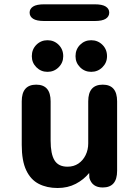

<svg xmlns="http://www.w3.org/2000/svg" viewBox="-20 -884 659 914"><path d="M152.5 -481Q221 -481 221 -401.5V-214.5Q221 -151 239.5 -120.8Q258 -90.5 301.5 -90.5Q331 -90.5 353 -105.2Q375 -120 387.5 -145.5Q400 -171 400 -201.5V-401.5Q400 -481 469 -481Q537.5 -481 537.5 -401.5V-70.5Q537.5 8.5 469 8.5Q418.5 8.5 405.5 -37L404.5 -60.5Q379 -29 340.8 -9Q302.5 11 254 11Q203 11 164.5 -8.8Q126 -28.5 104.8 -73.5Q83.5 -118.5 83.5 -194V-401.5Q83.5 -481 152.5 -481ZM206 -542Q175 -542 153.2 -563.8Q131.5 -585.5 131.5 -616.5Q131.5 -649 153.2 -670.8Q175 -692.5 206 -692.5Q237.5 -692.5 259.2 -670.8Q281 -649 281 -616.5Q281 -585.5 259.2 -563.8Q237.5 -542 206 -542ZM414 -542Q383 -542 361.2 -563.8Q339.5 -585.5 339.5 -616.5Q339.5 -649 361.2 -670.8Q383 -692.5 414 -692.5Q445.5 -692.5 467.5 -670.8Q489.5 -649 489.5 -616.5Q489.5 -585.5 467.5 -563.8Q445.5 -542 414 -542ZM121 -824Q121 -842 137.5 -852.8Q154 -863.5 190.5 -863.5H430.5Q467 -863.5 483.5 -852.8Q500 -842 500 -824Q500 -805.5 483.5 -794.8Q467 -784 430.5 -784H190.5Q154 -784 137.5 -794.8Q121 -805.5 121 -824Z"/></svg>

Font: Sono ExtraLight Monospace SemiBold
Style: Regular
Weight: 600
Version: Version 2.112